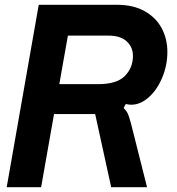

<svg xmlns="http://www.w3.org/2000/svg" viewBox="-20 -783 741 803"><path d="M8 0 142 -763H468Q538 -763 585.5 -736Q633 -709 656.5 -664.5Q680 -620 680 -566Q680 -510 658.5 -458.5Q637 -407 602 -376Q567 -345 529 -345Q518 -345 506 -348L497 -331Q509 -320 514.5 -307.5Q520 -295 523.5 -281.5Q527 -268 529 -262L595 0H445L378 -306H206L152 0ZM389 -431Q469 -431 502.5 -465.5Q536 -500 536 -549Q536 -586 510 -610Q484 -634 434 -634H264L228 -431Z"/></svg>

Font: Open Sauce Sans
Style: Bold Italic
Weight: 700
Italic angle: -10°
Designer: Alfredo Marco Pradil
Foundry: Creative Sauce Fz LLC
Version: Version 1.477